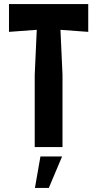

<svg xmlns="http://www.w3.org/2000/svg" viewBox="-20 -720 476 940"><path d="M150 0H286V-354L276 -574L412 -564V-700H24V-564L160 -574L150 -354ZM151 200H219L284 46H178Z"/></svg>

Font: Pescante Normal
Style: Regular
Weight: 400
Designer: Ariel Martín Pérez
Foundry: Tunera Type Foundry
Version: Version 1.000;FEAKit 1.0